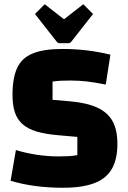

<svg xmlns="http://www.w3.org/2000/svg" viewBox="-20 -871 603 906"><path d="M55 -163Q104 -148 155 -140.5Q206 -133 256 -133Q282 -133 302 -134Q322 -135 345 -139V-225L254 -233Q194 -238 152.5 -250.5Q111 -263 86 -285.5Q61 -308 50 -341.5Q39 -375 39 -423Q39 -503 61 -550.5Q83 -598 135 -619Q187 -640 274 -640Q392 -640 501 -613L479 -472Q429 -482 391 -486.5Q353 -491 312 -491Q282 -491 265 -490Q248 -489 228 -486V-400L310 -393Q390 -386 439.5 -363Q489 -340 511.5 -298.5Q534 -257 534 -192Q534 -119 507.5 -73.5Q481 -28 424.5 -6.5Q368 15 277 15Q210 15 148.5 7Q87 -1 30 -18ZM191 -851 282 -780 373 -851 419 -805 317 -675Q311 -667 302 -667H262Q253 -667 247 -675L145 -805Z"/></svg>

Font: Changa
Style: Bold
Weight: 700
Designer: Eduardo Rodriguez Tunni
Foundry: Eduardo Rodriguez Tunni
Version: Version 3.002; ttfautohint (v1.8.2)